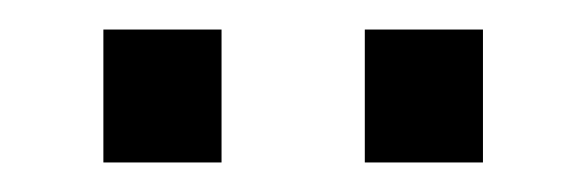

<svg xmlns="http://www.w3.org/2000/svg" viewBox="-20 -685 393 130"><path d="M130 -575H50V-665H130ZM307 -575H227V-665H307Z"/></svg>

Font: Gemunu Libre ExtraLight Medium
Style: Regular
Weight: 500
Version: Version 1.100